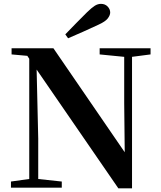

<svg xmlns="http://www.w3.org/2000/svg" viewBox="-20 -997 855 1020"><path d="M326.9 -814.5Q356.8 -844.9 386.1 -875.4Q415.4 -905.8 442.6 -932.2Q467.8 -956.6 483.8 -966.6Q499.8 -976.5 516.4 -976.5Q538.2 -976.5 551.8 -962.3Q565.4 -948.1 565.4 -930.5Q565.4 -916.4 552.8 -899.5Q540.2 -882.7 503.4 -865.9Q463.4 -846.9 422.7 -829Q382.1 -811.1 341.8 -793.6ZM38.2 0V-32.6L143.5 -47.3H171.3L308.2 -32.6V0ZM135.4 0V-713.4H172.6L183.1 -260.5V0ZM509.4 -707.9V-740.5H779.8V-707.9L674.8 -694.2H648.1ZM608.8 3.6 161.7 -646.1 159 -649.2 125.1 -700.4 41.5 -707.9V-740.5H263.8L662.2 -159.6L643 -152.8L639.8 -449.6V-740.5H681.4V3.6Z"/></svg>

Font: Noto Serif KR ExtraLight
Style: Regular
Weight: 200
Designer: Ryoko NISHIZUKA 西塚涼子 (kana & ideographs); Frank Grießhammer (Latin, Greek & Cyrillic); Wenlong ZHANG 张文龙 (bopomofo); San
Foundry: Adobe
Version: Version 2.002-H1;hotconv 1.1.0;makeotfexe 2.6.0